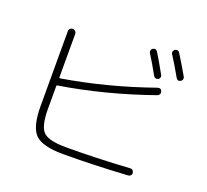

<svg xmlns="http://www.w3.org/2000/svg" viewBox="-140 -1002 1281 1190"><g transform="rotate(20 500.0 -407.0)"><path d="M688.5 -787.1Q707 -796.9 718.8 -779.3Q743.2 -741.2 793 -651.4Q796.9 -643.6 794.4 -635.3Q792 -627 784.2 -623Q764.6 -614.3 753.9 -631.8Q713.9 -704.1 679.7 -757.8Q675.8 -765.6 678.2 -773.9Q680.7 -782.2 688.5 -787.1ZM820.3 -828.1Q838.9 -837.9 850.6 -819.3Q900.4 -739.3 928.7 -688.5Q932.6 -680.7 929.7 -671.9Q926.8 -663.1 918.9 -659.2Q900.4 -649.4 888.7 -668.9Q851.6 -735.4 811.5 -797.9Q806.6 -804.7 809.6 -814.5Q812.5 -824.2 820.3 -828.1ZM388.7 16.6Q252 16.6 204.1 -31.2Q156.2 -79.1 156.2 -216.8V-709Q156.2 -719.7 163.1 -726.6Q169.9 -733.4 179.7 -733.4Q190.4 -733.4 197.8 -726.1Q205.1 -718.8 205.1 -709V-421.9Q205.1 -418 210 -418Q502 -465.8 798.8 -570.3Q821.3 -577.1 828.1 -555.7Q831.1 -545.9 826.7 -537.6Q822.3 -529.3 813.5 -526.4Q505.9 -418 210 -371.1Q205.1 -371.1 205.1 -365.2V-215.8Q205.1 -100.6 241.2 -64.9Q277.3 -29.3 391.6 -29.3Q586.9 -29.3 810.5 -43Q820.3 -43.9 827.1 -37.6Q834 -31.2 835 -21Q835.9 -10.7 829.6 -4.4Q823.2 2 813.5 2.9Q585.9 16.6 388.7 16.6Z"/></g></svg>

Font: Rounded-L Mgen+ 1mn light
Style: Regular
Weight: 200
Designer: [Source Han Sans]
Ryoko NISHIZUKA  (kana & ideographs); Paul D. Hunt (Latin, Greek & Cyrillic); Wenlong ZHANG  (bopomofo
Version: Version 1.059.20150602